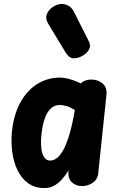

<svg xmlns="http://www.w3.org/2000/svg" viewBox="-20 -945 626 975"><path d="M206 10Q156 10 122 -15.2Q88 -40.5 68.2 -82.2Q48.5 -124 42 -175Q35.5 -226 40.5 -277Q50 -365.5 84.5 -426.8Q119 -488 171 -519.5Q223 -551 284 -551Q299 -551 316.2 -547.5Q333.5 -544 352 -537.5Q370.5 -531 390 -521.5L397.5 -527.5Q407 -535 419.2 -538Q431.5 -541 445 -541Q476.5 -541 500.5 -521.5Q524.5 -502 520.5 -463L479 -66.5Q475.5 -33 450.5 -16.5Q425.5 0 397 0Q366 0 345 -19.2Q324 -38.5 328 -75.5L328.5 -80Q315 -58.5 297.5 -37.8Q280 -17 257.5 -3.5Q235 10 206 10ZM190.5 -262.5Q187.5 -233 188.5 -208.5Q189.5 -184 195.2 -166.2Q201 -148.5 210.8 -139Q220.5 -129.5 234.5 -129.5Q252.5 -129.5 269.8 -143Q287 -156.5 303 -186.2Q319 -216 333.2 -264.8Q347.5 -313.5 359.5 -383.5L360 -386.5Q336.5 -401 317.2 -406.5Q298 -412 282.5 -412Q258.5 -412 239.8 -395.8Q221 -379.5 208.5 -346.5Q196 -313.5 190.5 -262.5ZM313.5 -678 225.5 -823.5Q208.5 -851 218.2 -874Q228 -897 250.5 -911Q273 -925 293 -925Q310.5 -925 327.5 -915.8Q344.5 -906.5 355.5 -885L430.5 -736.5Q441 -716 434.8 -700Q428.5 -684 415.8 -673.5Q403 -663 393 -658.5Q378.5 -650 355.5 -649Q332.5 -648 313.5 -678Z"/></svg>

Font: Edu SA Hand
Style: Regular
Weight: 400
Designer: Tina and Corey Anderson, Eben Sorkin, Mirko Velimirovic
Foundry: Google for Education
Version: Version 2.000